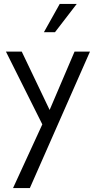

<svg xmlns="http://www.w3.org/2000/svg" viewBox="-20 -701 475 971"><path d="M46 250 194 -72 10 -440H90L231 -145L357 -440H435L131 250ZM258 -538H202L282 -681H368Z"/></svg>

Font: Glacial Indifference
Style: Regular
Weight: 400
Designer: Alfredo Marco Pradil
Version: Version 1.00